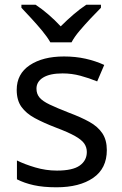

<svg xmlns="http://www.w3.org/2000/svg" viewBox="-20 -786 519 816"><path d="M434 -148Q434 -70 376 -30Q318 10 220 10Q164 10 123.5 1Q83 -8 52 -24V-104Q84 -88 129.5 -74.5Q175 -61 222 -61Q289 -61 319 -82.5Q349 -104 349 -140Q349 -160 338 -176Q327 -192 298.5 -208Q270 -224 217 -244Q165 -264 128 -284Q91 -304 71 -332Q51 -360 51 -404Q51 -472 106.5 -509Q162 -546 252 -546Q301 -546 343.5 -536.5Q386 -527 423 -510L393 -440Q359 -454 322 -464Q285 -474 246 -474Q192 -474 163.5 -456.5Q135 -439 135 -409Q135 -387 148 -371.5Q161 -356 191.5 -341.5Q222 -327 273 -307Q324 -288 360 -268Q396 -248 415 -219.5Q434 -191 434 -148ZM194 -606Q181 -629 159 -655.5Q137 -682 113 -708Q89 -734 71 -753V-766H131Q157 -749 185 -725Q213 -701 238 -674Q265 -701 293 -725Q321 -749 347 -766H409V-753Q390 -734 365.5 -708Q341 -682 318.5 -655.5Q296 -629 284 -606Z"/></svg>

Font: Noto Sans IKEA
Style: Regular
Weight: 400
Designer: Monotype Design Team
Foundry: Monotype Imaging Inc.
Version: Version 2.001